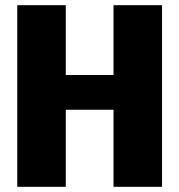

<svg xmlns="http://www.w3.org/2000/svg" viewBox="-20 -720 690 740"><path d="M46.5 0V-700H233.5V-431H417.5V-700H604.5V0H417.5V-297H233.5V0Z"/></svg>

Font: Trispace ExtraBold
Style: Regular
Weight: 800
Designer: Tyler Finck
Foundry: Etcetera Type Company
Version: Version 1.210; ttfautohint (v1.8.3)